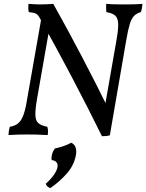

<svg xmlns="http://www.w3.org/2000/svg" viewBox="-20 -699 760 998"><path d="M31 -40Q56 -44 72.5 -56.5Q89 -69 100 -96.5Q111 -124 119 -172L196 -610H247L172 -182Q163 -129 164 -100Q165 -71 180 -58.5Q195 -46 226 -40Q229 -30 229.5 -20Q230 -10 228 3Q198 1 168.5 0.5Q139 0 119 0Q96 0 76.5 0.5Q57 1 24 3Q25 -21 31 -40ZM128 -679Q143 -678 157 -677Q171 -676 188 -676Q208 -676 226 -677Q244 -678 257 -679Q332 -545 406.5 -403Q481 -261 548 -124L510 9Q432 -149 353 -299Q274 -449 188 -603Q178 -623 166 -628.5Q154 -634 130 -636Q127 -646 127 -657Q127 -668 128 -679ZM532 -679Q554 -677 579 -676.5Q604 -676 623 -676Q646 -676 673 -676.5Q700 -677 720 -679Q720 -670 718 -658Q716 -646 712 -636Q690 -630 676.5 -616Q663 -602 654 -572Q645 -542 636 -489L551 4Q543 7 532 8Q521 9 510 9L516 -94L587 -499Q596 -552 594 -579.5Q592 -607 577.5 -619Q563 -631 533 -636Q532 -646 531.5 -656.5Q531 -667 532 -679ZM241 279Q222 271 218 256Q244 233 260 210Q276 187 279 169Q281 154 273.5 144.5Q266 135 248 133Q245 100 265 73Q288 68 310 60.5Q332 53 350 43Q367 50 373 67.5Q379 85 374 110Q364 162 325.5 205Q287 248 241 279Z"/></svg>

Font: Vollkorn
Style: Italic
Weight: 400
Italic angle: -11°
Designer: Friedrich Althausen
Foundry: Friedrich Althausen
Version: Version 5.001